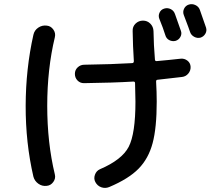

<svg xmlns="http://www.w3.org/2000/svg" viewBox="-20 -865 1040 935"><path d="M832 -796.9Q855.5 -731.4 861.3 -713.9Q866.2 -699.2 858.4 -685.1Q850.6 -670.9 835 -666Q819.3 -662.1 804.7 -669.4Q790 -676.8 785.2 -693.4Q774.4 -728.5 755.9 -773.4Q750 -788.1 756.8 -803.2Q763.7 -818.4 779.8 -823.2Q795.9 -828.1 811 -820.8Q826.2 -813.5 832 -796.9ZM953.1 -817.4 983.4 -730.5Q988.3 -714.8 980 -700.7Q971.7 -686.5 956.1 -681.6Q940.4 -677.7 925.3 -686Q910.2 -694.3 905.3 -710Q903.3 -717.8 875 -792Q869.1 -807.6 876.5 -822.8Q883.8 -837.9 899.9 -842.8Q916 -847.7 931.6 -840.3Q947.3 -833 953.1 -817.4ZM208 40Q185.5 43 167 29.8Q148.4 16.6 142.6 -4.9Q104.5 -169.9 105 -350.1Q105.5 -530.3 142.6 -695.3Q147.5 -717.8 166.5 -730.5Q185.5 -743.2 208 -740.2Q227.5 -738.3 239.7 -721.2Q252 -704.1 247.1 -683.6Q210 -529.3 210 -349.6Q210 -169.9 247.1 -15.6Q252 3.9 239.7 21Q227.5 38.1 208 40ZM388.7 -460Q370.1 -460 357.4 -473.1Q344.7 -486.3 344.7 -505.4Q344.7 -524.4 358.4 -537.1Q372.1 -549.8 390.6 -549.8Q526.4 -551.8 623 -557.6Q631.8 -557.6 631.8 -567.4Q627 -641.6 626 -713.9Q625 -735.4 640.1 -750Q655.3 -764.6 676.3 -764.6Q697.3 -764.6 711.9 -750Q726.6 -735.4 727.5 -713.9Q728.5 -645.5 734.4 -576.2Q734.4 -567.4 742.2 -567.4Q798.8 -572.3 859.4 -579.1Q877.9 -581.1 892.6 -569.8Q907.2 -558.6 908.2 -540Q909.2 -521.5 897 -506.8Q884.8 -492.2 866.2 -490.2Q825.2 -485.4 747.1 -476.6Q740.2 -476.6 740.2 -467.8Q743.2 -417 743.2 -370.1Q743.2 -242.2 723.1 -167.5Q703.1 -92.8 654.8 -43.5Q606.4 5.9 511.7 45.9Q492.2 53.7 473.1 46.9Q454.1 40 444.3 21.5Q435.5 4.9 442.4 -14.2Q449.2 -33.2 466.8 -41Q574.2 -86.9 606.9 -150.4Q639.6 -213.9 639.6 -370.1Q639.6 -400.4 637.7 -460Q637.7 -467.8 629.9 -467.8Q531.2 -461.9 388.7 -460Z"/></svg>

Font: Rounded Mgen+ 2p medium
Style: Regular
Weight: 500
Designer: [Source Han Sans]
Ryoko NISHIZUKA  (kana & ideographs); Paul D. Hunt (Latin, Greek & Cyrillic); Wenlong ZHANG  (bopomofo
Version: Version 1.059.20150602